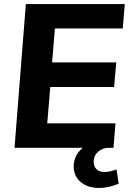

<svg xmlns="http://www.w3.org/2000/svg" viewBox="-20 -732 639 951"><path d="M252 -591 238 -423H556L545 -301H229L214 -121H552L542 0H521Q488 0 466 19.5Q444 39 444 69Q444 93 458.5 106.5Q473 120 498 120Q524 120 557 107L568 178Q516 199 473 199Q414 199 379.5 169.5Q345 140 345 92Q345 65 356.5 41.5Q368 18 390 0H52L108 -712H598L588 -591Z"/></svg>

Font: Muli ExtraBold
Style: Italic
Weight: 800
Italic angle: -4.541°
Designer: Vernon Adams
Foundry: Vernon Adams
Version: Version 2.000